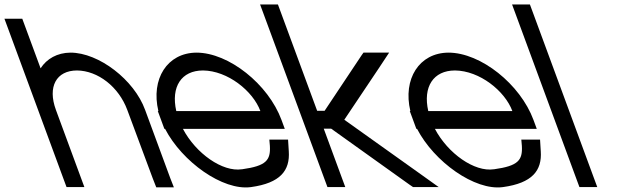

<svg xmlns="http://www.w3.org/2000/svg" viewBox="-231 -819 2786 861"><path d="M532.6 -20 548.7 21H469.7L454 -19L339.8 -326C301.4 -430 207.9 -502 114.5 -503C21.5 -503 -18.6 -430 19.8 -326L34.5 -286L132.6 -20L147.4 20H67.4L52.6 -20L-45.5 -286L-60.2 -326L-196.3 -695L-211.1 -735H-131.1L-116.3 -695L-49 -512.6C-21.4 -555.4 25.6 -582.5 85 -583C212 -583 371 -461 419.8 -326Z M559.5 -321H936.6C903.4 -411 789.9 -502 679.5 -503C582.1 -503 534.9 -429.5 559.5 -321ZM509.3 -241H506.1L491.4 -281L476.6 -321H479.2C445 -464.5 518.4 -582.1 650 -583C795 -583 972.4 -441 1031.4 -281L1046.1 -241H1006.1H589.3C647.5 -130.8 766.7 -46.6 853.9 -60H854.9C962.3 -75 983.1 -100 979.2 -165L976.8 -193H1060.8L1064 -141C1070.1 -54 1025.7 2 894.4 20C767.8 37.4 585.4 -94.1 509.3 -241Z M1254.1 -242H1220.8L1302.6 -20L1317.4 20H1237.4L1222.6 -20L1140.8 -242L1111.3 -322L950.1 -759L935.3 -799H1015.3L1030.1 -759L1191.3 -322H1224.6L1391.1 -572L1399 -583H1514L1468.4 -514L1313 -282L1639.9 -49L1736.4 20H1621.4L1605.3 9Z M1689.5 -321H2066.6C2033.4 -411 1919.9 -502 1809.5 -503C1712.1 -503 1664.9 -429.5 1689.5 -321ZM1639.3 -241H1636.1L1621.4 -281L1606.6 -321H1609.2C1575 -464.5 1648.4 -582.1 1780 -583C1925 -583 2102.4 -441 2161.4 -281L2176.1 -241H2136.1H1719.3C1777.5 -130.8 1896.7 -46.6 1983.9 -60H1984.9C2092.3 -75 2113.1 -100 2109.2 -165L2106.8 -193H2190.8L2194 -141C2200.1 -54 2155.7 2 2024.4 20C1897.8 37.4 1715.4 -94.1 1639.3 -241Z M2080.1 -759 2065.3 -799H2145.3L2160.1 -759L2432.6 -20L2447.4 20H2367.4L2352.6 -20Z"/></svg>

Font: Nordica Plus
Style: NordicaClassicLightOpObl
Weight: 300
Version: Version 1.01